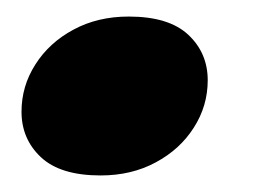

<svg xmlns="http://www.w3.org/2000/svg" viewBox="-20 -201 320 232"><path d="M101.5 11Q53 11 29.5 -11Q6 -33 6 -66Q6 -97 22.8 -123.2Q39.5 -149.5 68.8 -165.2Q98 -181 135.5 -181Q184 -181 207.5 -159Q231 -137 231 -104Q231 -73 214.2 -46.8Q197.5 -20.5 168.2 -4.8Q139 11 101.5 11Z"/></svg>

Font: Fraunces 144pt SuperSoft Black
Style: Italic
Weight: 900
Italic angle: -16°
Version: Version 1.000;[b76b70a41]